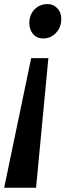

<svg xmlns="http://www.w3.org/2000/svg" viewBox="-21 -768 316 921"><path d="M152 132.5H-1L128.5 -489H211ZM273 -675Q272 -635.5 246.8 -609.5Q221.5 -583.5 187 -583.5Q155.5 -583.5 137.5 -605Q119.5 -626.5 119.5 -657.5Q120 -698.5 145.2 -723.5Q170.5 -748.5 208.5 -748.5Q235 -748.5 254.2 -728Q273.5 -707.5 273 -675Z"/></svg>

Font: Merriweather 36pt ExtraBold
Style: Italic
Weight: 800
Italic angle: -7.8°
Version: Version 2.101